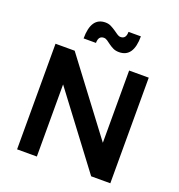

<svg xmlns="http://www.w3.org/2000/svg" viewBox="-161 -1064 1112 1196"><g transform="rotate(20 395.0 -465.5)"><path d="M570 -925Q570 -786 475 -786Q452 -786 435.5 -794Q419 -802 405.5 -812Q392 -822 380.5 -830Q369 -838 357 -838Q321 -838 321 -791H239Q239 -931 334 -931Q355 -931 371.5 -922.5Q388 -914 402 -904.5Q416 -895 428 -886.5Q440 -878 452 -878Q488 -878 488 -925ZM213 -700 574 -221V-700H704V0H577L217 -478V0H86V-700Z"/></g></svg>

Font: QuotatisMedium
Style: Regular
Weight: 500
Designer: Julieta Ulanovsky
Foundry: Quotatis-Medium
Version: Version 4.000;PS 004.000;hotconv 1.0.88;makeotf.lib2.5.64775